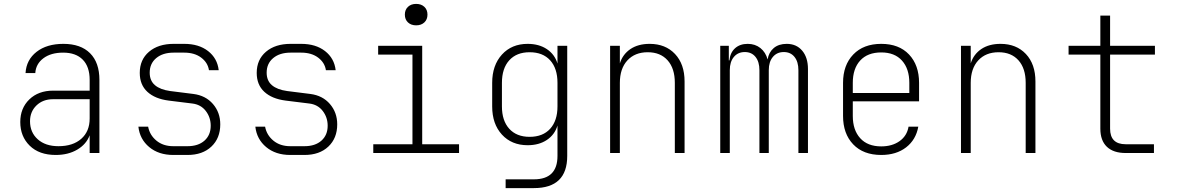

<svg xmlns="http://www.w3.org/2000/svg" viewBox="-20 -785 6040 985"><path d="M266 10Q181 10 132.5 -37.5Q84 -85 84 -159Q84 -230 130.5 -275Q177 -320 253 -320H440V-375Q440 -443 404.5 -479Q369 -515 304 -515Q241 -515 202.5 -486Q164 -457 161 -410H111Q115 -478 167.5 -519Q220 -560 305 -560Q394 -560 442 -512Q490 -464 490 -375V0H440V-91Q423 -45 376.5 -17.5Q330 10 266 10ZM280 -35Q354 -35 397 -73Q440 -111 440 -177V-276H252Q200 -276 167 -244Q134 -212 134 -163Q134 -106 173.5 -70.5Q213 -35 280 -35Z M869 10Q794 10 745.5 -30.5Q697 -71 690 -135H740Q748 -92 782.5 -63.5Q817 -35 869 -35H942Q997 -35 1029 -63.5Q1061 -92 1061 -140Q1061 -183 1035.5 -216Q1010 -249 966 -254L845 -269Q775 -278 736 -314Q697 -350 697 -411Q697 -479 744.5 -519.5Q792 -560 871 -560H925Q1000 -560 1047.5 -523Q1095 -486 1102 -425H1052Q1046 -464 1012 -489.5Q978 -515 925 -515H871Q815 -515 781.5 -487Q748 -459 748 -412Q748 -371 775 -348Q802 -325 853 -318L972 -303Q1035 -295 1072.5 -251.5Q1110 -208 1110 -147Q1110 -76 1064.5 -33Q1019 10 942 10Z M1469 10Q1394 10 1345.5 -30.5Q1297 -71 1290 -135H1340Q1348 -92 1382.5 -63.5Q1417 -35 1469 -35H1542Q1597 -35 1629 -63.5Q1661 -92 1661 -140Q1661 -183 1635.5 -216Q1610 -249 1566 -254L1445 -269Q1375 -278 1336 -314Q1297 -350 1297 -411Q1297 -479 1344.5 -519.5Q1392 -560 1471 -560H1525Q1600 -560 1647.5 -523Q1695 -486 1702 -425H1652Q1646 -464 1612 -489.5Q1578 -515 1525 -515H1471Q1415 -515 1381.5 -487Q1348 -459 1348 -412Q1348 -371 1375 -348Q1402 -325 1453 -318L1572 -303Q1635 -295 1672.5 -251.5Q1710 -208 1710 -147Q1710 -76 1664.5 -33Q1619 10 1542 10Z M1895 0V-45H2096V-505H1920V-550H2146V-45H2335V0ZM2115 -655Q2089 -655 2073 -670Q2057 -685 2057 -710Q2057 -735 2073 -750Q2089 -765 2115 -765Q2141 -765 2157 -750Q2173 -735 2173 -710Q2173 -685 2157 -670Q2141 -655 2115 -655Z M2574 180V135H2719Q2840 135 2840 15V-141Q2826 -94 2785.5 -67Q2745 -40 2687 -40Q2605 -40 2555 -94.5Q2505 -149 2505 -239V-360Q2505 -450 2555 -505Q2605 -560 2687 -560Q2745 -560 2785.5 -533Q2826 -506 2840 -459V-550H2890V15Q2890 180 2719 180ZM2697 -83Q2765 -83 2802.5 -124.5Q2840 -166 2840 -239V-360Q2840 -434 2802.5 -475.5Q2765 -517 2697 -517Q2630 -517 2592.5 -475.5Q2555 -434 2555 -360V-239Q2555 -166 2592.5 -124.5Q2630 -83 2697 -83Z M3110 0V-550H3160V-460Q3175 -507 3214.5 -533.5Q3254 -560 3313 -560Q3394 -560 3443 -508Q3492 -456 3492 -367V0H3442V-360Q3442 -434 3405 -475.5Q3368 -517 3303 -517Q3237 -517 3198.5 -475Q3160 -433 3160 -360V0Z M3675 0V-550H3719V-475H3722Q3726 -515 3751 -537.5Q3776 -560 3816 -560Q3854 -560 3881 -538.5Q3908 -517 3918 -480Q3924 -517 3949.5 -538.5Q3975 -560 4016 -560Q4066 -560 4095.5 -525Q4125 -490 4125 -431V0H4076V-425Q4076 -468 4056 -493Q4036 -518 4001 -518Q3966 -518 3945 -493Q3924 -468 3924 -425V0H3876V-425Q3876 -468 3856 -493Q3836 -518 3801 -518Q3766 -518 3745 -493Q3724 -468 3724 -425V0Z M4501 10Q4409 10 4357 -44.5Q4305 -99 4305 -190V-360Q4305 -451 4357.5 -505.5Q4410 -560 4501 -560Q4592 -560 4643.5 -505.5Q4695 -451 4695 -360V-265H4355V-190Q4355 -118 4393 -76Q4431 -34 4501 -34Q4557 -34 4595 -61Q4633 -88 4641 -135H4691Q4679 -68 4628.5 -29Q4578 10 4501 10ZM4355 -308H4645V-360Q4645 -432 4607.5 -474Q4570 -516 4501 -516Q4431 -516 4393 -474.5Q4355 -433 4355 -360Z M4910 0V-550H4960V-460Q4975 -507 5014.5 -533.5Q5054 -560 5113 -560Q5194 -560 5243 -508Q5292 -456 5292 -367V0H5242V-360Q5242 -434 5205 -475.5Q5168 -517 5103 -517Q5037 -517 4998.5 -475Q4960 -433 4960 -360V0Z M5755 0Q5692 0 5658.5 -32Q5625 -64 5625 -125V-505H5462V-550H5625V-705H5675V-550H5905V-505H5675V-125Q5675 -45 5755 -45H5900V0Z"/></svg>

Font: JetBrains Mono NL Thin
Style: Regular
Weight: 100
Monospace: yes
Designer: Philipp Nurullin, Konstantin Bulenkov
Foundry: JetBrains
Version: Version 2.305; ttfautohint (v1.8.4.7-5d5b)